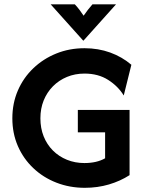

<svg xmlns="http://www.w3.org/2000/svg" viewBox="-20 -862 679 894"><path d="M375 12.5Q304.2 12.5 242.7 -11.5Q181.2 -35.4 135.1 -79.2Q88.9 -122.9 63.2 -181.9Q37.5 -241 37.5 -311.1Q37.5 -381.2 63.2 -440.6Q88.9 -500 135.1 -544.1Q181.2 -588.2 242 -612.8Q302.8 -637.5 373.6 -637.5Q437.5 -637.5 493.1 -617.4Q548.6 -597.2 591.7 -560.4L556.2 -417.4Q529.9 -460.4 483.7 -489.9Q437.5 -519.4 373.6 -519.4Q329.2 -519.4 291.7 -503.8Q254.2 -488.2 226.4 -460.1Q198.6 -431.9 183.3 -394.1Q168.1 -356.2 168.1 -311.1Q168.1 -265.3 183.3 -227.1Q198.6 -188.9 226.4 -161.1Q254.2 -133.3 291.7 -118.1Q329.2 -102.8 372.9 -102.8Q401.4 -102.8 425.7 -108.3Q450 -113.9 469.4 -125V-245.8H342.4V-350H583.3V-46.5Q540.3 -18.8 487.2 -3.1Q434 12.5 375 12.5ZM367.4 -672.9 216 -841.7H328.5Q340.3 -829.2 349.7 -816.7Q359 -804.2 369.4 -788.9Q379.9 -804.2 389.6 -816.7Q399.3 -829.2 410.4 -841.7H520.1L368.8 -672.9Z"/></svg>

Font: Afacad Flux
Style: Bold
Weight: 700
Designer: Kristian Moeller
Foundry: Dicotype
Version: Version 1.100